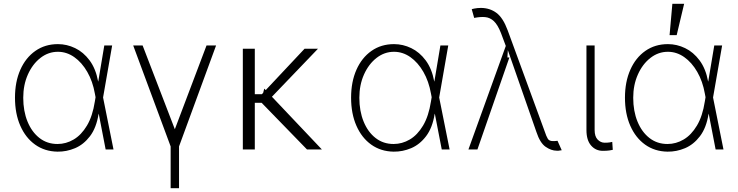

<svg xmlns="http://www.w3.org/2000/svg" viewBox="-20 -784 3872 1007"><path d="M281.6 11.4Q214.5 10.3 164.4 -25.4Q114.3 -61.1 86.5 -124.5Q58.6 -187.9 58.6 -271.7Q58.6 -354.8 86.6 -418.1Q114.7 -481.5 165.5 -517Q216.3 -552.6 283.7 -552.6Q330.6 -552.6 374.1 -531.6Q417.6 -510.7 449.9 -467.3Q482.2 -424 494.7 -356.9H495.4L527 -545.5H568.2L520.6 -272.7L575.3 0H534.1L497.9 -187.1H497.2Q485.4 -113.6 452.1 -69.8Q418.7 -25.9 373.8 -6.9Q328.8 12.1 281.6 11.4ZM481.2 -274.1 477.6 -293Q466.3 -357.6 437.7 -407.1Q409.1 -456.7 369.3 -484.6Q329.5 -512.4 283.7 -512.4Q233.3 -512.4 191.9 -480.1Q150.6 -447.8 126.2 -393.1Q101.9 -338.4 101.9 -271.3Q101.9 -201.3 124.3 -146.5Q146.7 -91.6 187 -60.2Q227.3 -28.8 281.6 -28.8Q326.3 -28.8 366.5 -52.4Q406.6 -76 436.1 -125.4Q465.6 -174.7 477.6 -252.5Z M678.6 -545.5H728L897 -106.2L1063.2 -545.5H1113.3L919 -16V203.1H875V-16Z M1316.4 -528.4V-289.8H1353.3L1360.1 -296.9L1366.1 -319.2L1373.6 -311.4L1577.4 -528.4H1647.7L1406.2 -276.6L1668.3 0H1590.2L1352.3 -244.7H1316.4V0H1253.6V-528.4Z M2044.4 11.4Q1977.3 10.3 1927.2 -25.4Q1877.1 -61.1 1849.3 -124.5Q1821.4 -187.9 1821.4 -271.7Q1821.4 -354.8 1849.4 -418.1Q1877.5 -481.5 1928.3 -517Q1979 -552.6 2046.5 -552.6Q2093.4 -552.6 2136.9 -531.6Q2180.4 -510.7 2212.7 -467.3Q2245 -424 2257.5 -356.9H2258.2L2289.8 -545.5H2331L2283.4 -272.7L2338.1 0H2296.9L2260.7 -187.1H2259.9Q2248.2 -113.6 2214.8 -69.8Q2181.5 -25.9 2136.5 -6.9Q2091.6 12.1 2044.4 11.4ZM2244 -274.1 2240.4 -293Q2229 -357.6 2200.5 -407.1Q2171.9 -456.7 2132.1 -484.6Q2092.3 -512.4 2046.5 -512.4Q1996.1 -512.4 1954.7 -480.1Q1913.4 -447.8 1889 -393.1Q1864.7 -338.4 1864.7 -271.3Q1864.7 -201.3 1887.1 -146.5Q1909.4 -91.6 1949.8 -60.2Q1990.1 -28.8 2044.4 -28.8Q2089.1 -28.8 2129.3 -52.4Q2169.4 -76 2198.9 -125.4Q2228.3 -174.7 2240.4 -252.5Z M2899.9 6.4Q2871.4 6.4 2841.8 -14Q2812.1 -34.4 2793.3 -92L2643.5 -521L2641.3 -482.6H2651.6L2484 0H2436.8L2632.8 -543L2607.6 -610.4Q2590.6 -653.8 2570.5 -672.8Q2550.4 -691.8 2525.2 -694.2Q2500 -696.7 2467 -690L2454.2 -735.4Q2453.5 -736.2 2468 -739.2Q2482.6 -742.2 2502.1 -742.5Q2549 -742.2 2583.6 -716.6Q2618.3 -691.1 2642.8 -624.6L2844.5 -73.9Q2844.5 -73.9 2844.5 -73.5Q2845.9 -69.2 2853 -56.5Q2860.1 -43.7 2881.4 -44Q2884.6 -43.7 2890.3 -44.2Q2896 -44.7 2900.2 -45.1Q2903.8 -45.5 2904.1 -45.5L2926.1 3.9Q2914.8 6 2909.3 6.4Q2903.8 6.7 2899.9 6.4Z M3055.8 -545.5H3098.7V-101.9Q3098.7 -68.5 3114.5 -52Q3130.3 -35.5 3151.6 -35.5Q3166.9 -35.5 3177.7 -37.1Q3188.6 -38.7 3191.1 -39.8L3193.9 1.8Q3189.3 3.2 3176 5.1Q3162.6 7.1 3141.7 7.1Q3104.4 7.1 3080.1 -20.8Q3055.8 -48.7 3055.8 -101.9Z M3480.8 11.4Q3413.7 10.3 3363.6 -25.4Q3313.6 -61.1 3285.7 -124.5Q3257.8 -187.9 3257.8 -271.7Q3257.8 -354.8 3285.9 -418.1Q3313.9 -481.5 3364.7 -517Q3415.5 -552.6 3483 -552.6Q3529.8 -552.6 3573.3 -531.6Q3616.8 -510.7 3649.1 -467.3Q3681.5 -424 3693.9 -356.9H3694.6L3726.2 -545.5H3767.4L3719.8 -272.7L3774.5 0H3733.3L3697.1 -187.1H3696.4Q3684.7 -113.6 3651.3 -69.8Q3617.9 -25.9 3573 -6.9Q3528.1 12.1 3480.8 11.4ZM3680.4 -274.1 3676.8 -293Q3665.5 -357.6 3636.9 -407.1Q3608.3 -456.7 3568.5 -484.6Q3528.8 -512.4 3483 -512.4Q3432.5 -512.4 3391.2 -480.1Q3349.8 -447.8 3325.5 -393.1Q3301.1 -338.4 3301.1 -271.3Q3301.1 -201.3 3323.5 -146.5Q3345.9 -91.6 3386.2 -60.2Q3426.5 -28.8 3480.8 -28.8Q3525.6 -28.8 3565.7 -52.4Q3605.8 -76 3635.3 -125.4Q3664.8 -174.7 3676.8 -252.5ZM3491.8 -599.8 3506.4 -764.2H3568.2L3529.1 -599.8Z"/></svg>

Font: Inter UI Extra Light
Style: Regular
Weight: 200
Designer: Rasmus Andersson
Foundry: rsms
Version: 3.2;8d6f07862